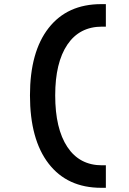

<svg xmlns="http://www.w3.org/2000/svg" viewBox="-20 -811 626 929"><path d="M469.7 97.7Q305.7 97.7 215.3 -19.3Q125 -136.2 125 -349.6Q125 -560.1 215.3 -675.5Q305.7 -791 469.7 -791H492.2V-682.1H473.6Q364.7 -682.1 305.9 -595Q247.1 -507.8 247.1 -349.6Q247.1 -188.5 305.9 -99.9Q364.7 -11.2 473.6 -11.2H492.2V97.7Z"/></svg>

Font: Cascadia Mono PL SemiBold
Style: Regular
Weight: 600
Monospace: yes
Designer: Aaron Bell
Foundry: Saja Typeworks
Version: Version 2404.023; ttfautohint (v1.8.4)